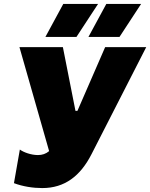

<svg xmlns="http://www.w3.org/2000/svg" viewBox="-20 -940 764 977"><path d="M195 17C309 17 389 -44 446 -156L724 -700H515L374 -376H364L300 -700H79L230 -171C213 -157 195 -151 173 -151C138 -151 100 -165 81 -179L51 -8C96 9 148 17 195 17ZM369 -752 479 -920H302L211 -752ZM588 -752 698 -920H521L430 -752Z"/></svg>

Font: Fixel Display Black
Style: Italic
Weight: 900
Italic angle: -10°
Designer: AlfaBravo + MacPaw
Foundry: Kyrylo Tkachov, Marchela Mozhyna, Serhii Makarenko, Maria Weinstein, Zakhar Kryvoshyya
Version: Version 1.210;Glyphs 3.2 (3217)